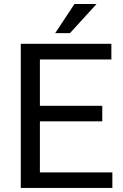

<svg xmlns="http://www.w3.org/2000/svg" viewBox="-20 -927 608 947"><path d="M534.2 -76.7V0H82.5V-710.9H529.3V-633.8H176.8V-405.3H484.4V-328.6H176.8V-76.7ZM252.4 -763.7 347.2 -907.2H456.1L325.2 -763.7Z"/></svg>

Font: Vazirmatn RD FD
Style: Regular
Weight: 400
Designer: Saber Rastikerdar
Foundry: Saber Rastikerdar
Version: Version 33.003